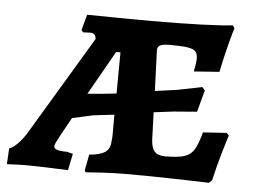

<svg xmlns="http://www.w3.org/2000/svg" viewBox="-55 -563 823 622"><g transform="rotate(5 357.0 -252.0)"><path d="M655 -4 645 5Q620 4 537 2Q454 0 375 0Q334 0 295 2.5Q256 5 245 6L241 0L251 -52Q287 -55 302.5 -66Q318 -77 319 -98Q321 -114 321 -123V-188L252 -180L185 -165L148 -98Q143 -88 139.5 -81Q136 -74 136 -69Q136 -62 145.5 -58.5Q155 -55 178 -55L198 -50L187 4Q186 4 135.5 2Q85 0 48 0Q27 0 10.5 1Q-6 2 -12 2L-9 -50Q1 -52 16 -66.5Q31 -81 45 -103L239 -427Q238 -437 233.5 -441.5Q229 -446 221 -446L197 -445L191 -452L205 -503Q223 -503 281 -502Q339 -501 416 -501Q505 -501 577 -503.5Q649 -506 678 -510L684 -501Q680 -489 668.5 -445Q657 -401 648 -356L565 -350Q566 -354 568.5 -368.5Q571 -383 571 -392Q571 -408 564 -415.5Q557 -423 538 -426Q519 -429 480 -429Q457 -429 448.5 -424Q440 -419 440 -408L445 -276L517 -286L597 -302L606 -292L587 -221L512 -215L447 -207L450 -120Q451 -93 461.5 -80.5Q472 -68 496 -68Q538 -68 558.5 -74.5Q579 -81 590 -98.5Q601 -116 612 -156L689 -161L696 -153Q692 -141 679 -97Q666 -53 655 -4ZM323 -391H309L228 -248L275 -252L322 -257Z"/></g></svg>

Font: Alegreya SC
Style: Bold Italic
Weight: 700
Italic angle: -7°
Designer: Juan Pablo del Peral
Foundry: Huerta Tipografica
Version: Version 2.007; ttfautohint (v1.6)